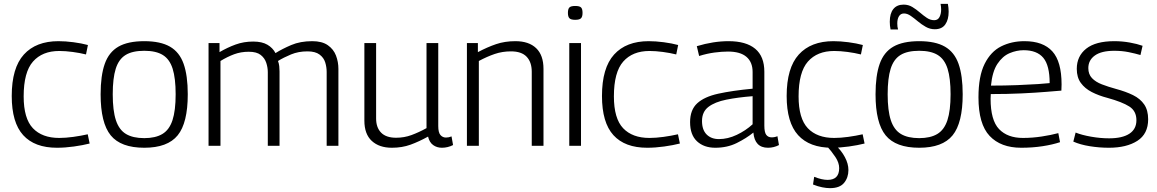

<svg xmlns="http://www.w3.org/2000/svg" viewBox="-20 -758 6015 998"><path d="M41 -259Q41 -405 104 -474.5Q167 -544 284 -544Q320 -544 362 -538.5Q404 -533 437 -524L427 -475Q395 -483 357.5 -488Q320 -493 288 -493Q200 -493 151.5 -438Q103 -383 103 -257Q103 -142 151 -91.5Q199 -41 288 -41Q321 -41 361 -46.5Q401 -52 436 -60L446 -12Q411 -3 364.5 3.5Q318 10 276 10Q160 10 100.5 -55.5Q41 -121 41 -259Z M503 -268Q503 -365 524.5 -426Q546 -487 595.5 -515.5Q645 -544 730 -544Q814 -544 863.5 -515.5Q913 -487 934.5 -426Q956 -365 956 -268Q956 -119 903.5 -54.5Q851 10 730 10Q608 10 555.5 -54.5Q503 -119 503 -268ZM566 -268Q566 -183 582.5 -133Q599 -83 635 -61.5Q671 -40 730 -40Q788 -40 824 -61.5Q860 -83 876.5 -133Q893 -183 893 -268Q893 -351 877.5 -400.5Q862 -450 826.5 -472Q791 -494 730 -494Q668 -494 632.5 -472Q597 -450 581.5 -400.5Q566 -351 566 -268Z M1064 0V-534H1121V-487Q1162 -511 1204.5 -526.5Q1247 -542 1296 -542Q1342 -542 1370 -525.5Q1398 -509 1412 -482Q1447 -504 1494 -524Q1541 -544 1603 -544Q1654 -544 1684 -523Q1714 -502 1726.5 -469Q1739 -436 1739 -400V0H1678V-384Q1678 -409 1670.5 -433.5Q1663 -458 1641 -474.5Q1619 -491 1578 -491Q1531 -491 1492.5 -475Q1454 -459 1425 -441Q1430 -428 1431.5 -414Q1433 -400 1433 -387V0H1372V-383Q1372 -407 1364 -431.5Q1356 -456 1335 -472.5Q1314 -489 1273 -489Q1232 -489 1197 -476Q1162 -463 1126 -441V0Z M2017 10Q1951 10 1912.5 -25.5Q1874 -61 1874 -131V-534H1935V-142Q1935 -95 1961 -68.5Q1987 -42 2039 -42Q2081 -42 2119 -56Q2157 -70 2197 -92V-534H2258V-103Q2258 -69 2269.5 -56Q2281 -43 2298 -43Q2313 -43 2327 -49L2335 -4Q2307 10 2277 10Q2251 10 2231.5 -4Q2212 -18 2205 -48Q2158 -22 2114 -6Q2070 10 2017 10Z M2407 0V-534H2464V-487Q2513 -513 2558.5 -528.5Q2604 -544 2659 -544Q2729 -544 2767 -507.5Q2805 -471 2805 -400V0H2744V-385Q2744 -435 2717.5 -463Q2691 -491 2636 -491Q2591 -491 2551.5 -477.5Q2512 -464 2469 -441V0Z M2970 -655Q2948 -655 2940 -663Q2932 -671 2932 -691Q2932 -712 2940 -719.5Q2948 -727 2970 -727Q2992 -727 3000 -719.5Q3008 -712 3008 -691Q3008 -671 3000 -663Q2992 -655 2970 -655ZM2939 0V-534H3000V0Z M3109 -259Q3109 -405 3172 -474.5Q3235 -544 3352 -544Q3388 -544 3430 -538.5Q3472 -533 3505 -524L3495 -475Q3463 -483 3425.5 -488Q3388 -493 3356 -493Q3268 -493 3219.5 -438Q3171 -383 3171 -257Q3171 -142 3219 -91.5Q3267 -41 3356 -41Q3389 -41 3429 -46.5Q3469 -52 3504 -60L3514 -12Q3479 -3 3432.5 3.5Q3386 10 3344 10Q3228 10 3168.5 -55.5Q3109 -121 3109 -259Z M3567 -123Q3567 -187 3604 -221Q3641 -255 3713.5 -271Q3786 -287 3892 -297V-384Q3892 -435 3860 -462.5Q3828 -490 3764 -490Q3733 -490 3694.5 -485Q3656 -480 3614 -467L3602 -518Q3688 -544 3767 -544Q3858 -544 3905.5 -504.5Q3953 -465 3953 -385V-105Q3953 -70 3963 -57Q3973 -44 3991 -44Q4007 -44 4021 -50L4029 -4Q4002 10 3972 10Q3903 10 3896 -69Q3859 -39 3809.5 -14.5Q3760 10 3698 10Q3639 10 3603 -23.5Q3567 -57 3567 -123ZM3629 -129Q3629 -83 3653 -59Q3677 -35 3717 -35Q3763 -35 3809.5 -57Q3856 -79 3892 -112V-258Q3815 -252 3755.5 -240Q3696 -228 3662.5 -202.5Q3629 -177 3629 -129Z M4069 -259Q4069 -405 4132 -474.5Q4195 -544 4312 -544Q4348 -544 4390 -538.5Q4432 -533 4465 -524L4455 -475Q4423 -483 4385.5 -488Q4348 -493 4316 -493Q4228 -493 4179.5 -438Q4131 -383 4131 -257Q4131 -142 4179 -91.5Q4227 -41 4316 -41Q4349 -41 4389 -46.5Q4429 -52 4464 -60L4474 -12Q4439 -3 4392.5 3.5Q4346 10 4304 10Q4188 10 4128.5 -55.5Q4069 -121 4069 -259ZM4212 161Q4252 177 4282 177Q4342 177 4342 116Q4342 88 4322.5 58.5Q4303 29 4275 -2H4324Q4353 24 4371.5 58.5Q4390 93 4390 126Q4390 165 4367.5 192.5Q4345 220 4294 220Q4276 220 4253.5 215.5Q4231 211 4206 201Z M4531 -268Q4531 -365 4552.5 -426Q4574 -487 4623.5 -515.5Q4673 -544 4758 -544Q4842 -544 4891.5 -515.5Q4941 -487 4962.5 -426Q4984 -365 4984 -268Q4984 -119 4931.5 -54.5Q4879 10 4758 10Q4636 10 4583.5 -54.5Q4531 -119 4531 -268ZM4594 -268Q4594 -183 4610.5 -133Q4627 -83 4663 -61.5Q4699 -40 4758 -40Q4816 -40 4852 -61.5Q4888 -83 4904.5 -133Q4921 -183 4921 -268Q4921 -351 4905.5 -400.5Q4890 -450 4854.5 -472Q4819 -494 4758 -494Q4696 -494 4660.5 -472Q4625 -450 4609.5 -400.5Q4594 -351 4594 -268ZM4609 -605Q4605 -625 4605 -645Q4605 -688 4623.5 -711Q4642 -734 4677 -734Q4702 -734 4722.5 -721.5Q4743 -709 4761.5 -693Q4780 -677 4798 -665Q4816 -653 4836 -653Q4855 -653 4863.5 -669.5Q4872 -686 4872 -708Q4872 -723 4869 -738H4907Q4911 -717 4911 -697Q4911 -656 4893.5 -631Q4876 -606 4839 -606Q4814 -606 4792 -618.5Q4770 -631 4751 -647Q4732 -663 4714 -675.5Q4696 -688 4679 -688Q4662 -688 4653 -674Q4644 -660 4644 -636Q4644 -618 4648 -605Z M5288 10Q5182 10 5124 -51.5Q5066 -113 5066 -252Q5066 -362 5098 -426Q5130 -490 5184 -517Q5238 -544 5305 -544Q5402 -544 5450 -491Q5498 -438 5498 -319Q5498 -313 5497.5 -303.5Q5497 -294 5497 -287Q5471 -285 5417.5 -280.5Q5364 -276 5290 -272.5Q5216 -269 5130 -269Q5129 -258 5129 -245Q5129 -133 5173 -87Q5217 -41 5297 -41Q5346 -41 5395 -48.5Q5444 -56 5481 -66L5490 -19Q5451 -6 5399 2Q5347 10 5288 10ZM5131 -313Q5203 -313 5267 -315.5Q5331 -318 5376 -321Q5421 -324 5436 -326Q5436 -418 5403 -457.5Q5370 -497 5301 -497Q5264 -497 5227.5 -481.5Q5191 -466 5164.5 -426Q5138 -386 5131 -313Z M5559 -22 5571 -69Q5603 -56 5651.5 -47.5Q5700 -39 5745 -39Q5814 -39 5850.5 -63Q5887 -87 5887 -133Q5887 -181 5850 -204.5Q5813 -228 5737 -249Q5691 -261 5655 -279.5Q5619 -298 5598 -327Q5577 -356 5577 -400Q5577 -466 5626 -505Q5675 -544 5772 -544Q5813 -544 5852 -537Q5891 -530 5919 -520L5908 -472Q5881 -480 5846.5 -487Q5812 -494 5772 -494Q5705 -494 5671 -469.5Q5637 -445 5637 -404Q5637 -372 5656 -352Q5675 -332 5707.5 -319.5Q5740 -307 5780 -296Q5832 -282 5869.5 -263.5Q5907 -245 5927.5 -215Q5948 -185 5948 -138Q5948 -62 5892 -26Q5836 10 5744 10Q5694 10 5644.5 2Q5595 -6 5559 -22Z"/></svg>

Font: Georama Light
Style: Regular
Weight: 300
Designer: Jean-Baptiste Levee
Foundry: Production Type
Version: Version 1.000